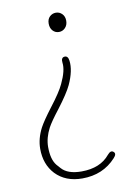

<svg xmlns="http://www.w3.org/2000/svg" viewBox="-86 -595 607 874"><g transform="rotate(-10 217.5 -158.0)"><path d="M223 224Q146 224 100 176Q57 130 57 58Q57 11 82 -37Q97 -65 138 -119Q186 -181 202 -216Q230 -275 225 -310Q222 -334 238 -336Q255 -338 258 -314Q264 -268 235 -205Q218 -169 170 -106Q131 -56 117 -30Q94 14 94 56Q94 114 117 142Q125 151 133 160Q161 192 225 192Q312 192 356 138Q372 119 384 130Q396 140 379 158Q319 224 223 224ZM234 -451Q217 -451 205.5 -463.5Q194 -476 194 -496.5Q194 -517 206 -528.5Q218 -540 234.5 -540Q251 -540 263 -528Q275 -516 275 -496Q275 -476 263 -463.5Q251 -451 234 -451Z"/></g></svg>

Font: Resource Han Rounded KR ExtraLight
Style: Regular
Weight: 250
Designer: Cyano Hao (round all glyphs); Ryoko NISHIZUKA 西塚涼子 (kana, bopomofo & ideographs); Paul D. Hunt (Latin, Greek & Cyrillic)
Foundry: Cyano Hao
Version: 0.990